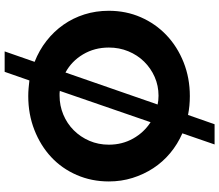

<svg xmlns="http://www.w3.org/2000/svg" viewBox="-80 -770 965 846"><g transform="rotate(-90 403.0 -346.5)"><path d="M554 -677Q605 -657 646.5 -624.5Q688 -592 717.5 -550Q747 -508 763 -457.5Q779 -407 779 -350Q779 -274 750.5 -209Q722 -144 671.5 -96Q621 -48 552 -20.5Q483 7 403 7Q381 7 360.5 5Q340 3 320 -1L279 116H190L239 -26Q191 -47 152 -79.5Q113 -112 85.5 -154Q58 -196 42.5 -245.5Q27 -295 27 -350Q27 -426 55.5 -491.5Q84 -557 134.5 -604Q185 -651 254 -678Q323 -705 403 -705Q421 -705 438 -703.5Q455 -702 472 -700L510 -809H600ZM189 -350Q189 -291 216 -243Q243 -195 288 -166L426 -566Q421 -567 415.5 -567Q410 -567 405 -567Q361 -567 321.5 -550.5Q282 -534 252.5 -504.5Q223 -475 206 -435.5Q189 -396 189 -350ZM405 -131Q449 -131 487.5 -148Q526 -165 555 -194.5Q584 -224 600.5 -264Q617 -304 617 -350Q617 -413 587 -463.5Q557 -514 507 -541L366 -135Q383 -131 405 -131Z"/></g></svg>

Font: Montserrat Semi Bold
Style: Regular
Weight: 600
Designer: Julieta Ulanovsky
Foundry: Julieta Ulanovsky
Version: Version 3.001 September 28, 2015